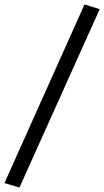

<svg xmlns="http://www.w3.org/2000/svg" viewBox="-79 -774 466 859"><path d="M8 65 -59 45 299 -754 367 -733Z"/></svg>

Font: Nunito Sans 10pt SemiCondensed Medium
Style: Italic
Weight: 500
Width: 4
Italic angle: -9°
Designer: Vernon Adams
Foundry: Vernon Adams
Version: Version 3.101;gftools[0.9.27]